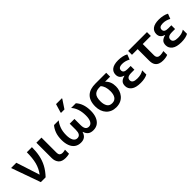

<svg xmlns="http://www.w3.org/2000/svg" viewBox="262 -2060 3355 3355"><g transform="rotate(-45 1939.0 -383.0)"><path d="M312 0C364.7 -56.2 405.8 -111.8 435.1 -168C493.7 -279.8 515.1 -399.4 515.1 -542H389.2C389.2 -446.8 380.4 -364.3 362.8 -295.4C344.7 -226.6 314.9 -164.6 272.9 -109.9H269C261.7 -140.6 237.3 -208 226.1 -245.1L129.9 -542H0L192.9 0Z M801.8 9.8C835.4 9.8 869.1 4.4 892.1 -2V-102.1C869.1 -95.7 849.6 -91.8 822.8 -91.8C802.2 -91.8 785.2 -97.7 771.5 -108.9C757.8 -120.1 751 -142.6 751 -175.8V-542H625V-163.1C625 -112.8 638.7 -71.8 666 -39.1C693.4 -6.3 738.8 9.8 801.8 9.8Z M1383.3 -606 1489.3 -766.1V-775.9H1345.2L1298.3 -619.1V-606ZM1178.2 9.8C1258.3 9.8 1305.2 -25.9 1328.1 -102.1H1333C1356.9 -25.9 1402.8 9.8 1484.4 9.8C1530.3 9.8 1568.8 -2 1599.6 -24.9C1661.6 -70.8 1693.4 -156.2 1693.4 -263.2C1693.4 -390.6 1657.2 -479.5 1600.1 -542H1483.4C1540.5 -479.5 1574.2 -388.7 1574.2 -265.1C1574.2 -157.2 1540.5 -89.8 1474.1 -89.8C1414.1 -89.8 1389.2 -134.8 1389.2 -214.8V-365.2H1272V-214.8C1272 -138.2 1250 -89.8 1188 -89.8C1121.6 -89.8 1086.9 -156.7 1086.9 -266.1C1086.9 -330.1 1096.2 -385.3 1114.3 -431.6C1132.3 -478 1153.3 -514.6 1178.2 -542H1062C1036.1 -514.2 1014.2 -477.1 996.1 -430.7C978 -384.3 969.2 -328.1 969.2 -263.2C969.2 -210 977.1 -162.6 992.7 -121.1C1023.9 -38.6 1086.4 9.8 1178.2 9.8Z M2050.8 9.8C2139.2 9.8 2201.7 -23.4 2243.7 -74.2C2285.6 -124.5 2305.2 -189.9 2305.2 -253.9C2305.2 -336.4 2281.2 -396.5 2228 -446.8H2352.1V-543H2084C1913.1 -543 1799.8 -463.9 1799.8 -262.2C1799.8 -99.6 1899.9 9.8 2050.8 9.8ZM2052.7 -91.8C2007.3 -91.8 1975.6 -107.4 1956.5 -139.2C1937.5 -170.4 1927.7 -211.4 1927.7 -262.2C1927.7 -331.1 1941.4 -378.9 1969.2 -406.2C1997.1 -433.1 2036.1 -446.8 2086.9 -446.8H2117.2C2157.7 -405.3 2177.7 -343.8 2177.7 -261.2C2177.7 -167 2143.6 -91.8 2052.7 -91.8Z M2655.3 9.8C2726.6 9.8 2783.7 -2 2826.2 -25.9V-128.9C2777.3 -98.1 2730.5 -86.9 2666.5 -86.9C2590.3 -86.9 2549.3 -109.9 2549.3 -159.2C2549.3 -208 2583.5 -232.9 2663.6 -232.9H2738.3V-325.2H2662.1C2602.1 -325.2 2563.5 -341.8 2563.5 -390.1C2563.5 -431.2 2591.3 -456.1 2659.2 -456.1C2708 -456.1 2756.3 -442.9 2804.2 -417L2840.3 -509.8C2794.9 -536.6 2723.1 -551.8 2652.3 -551.8C2513.7 -551.8 2443.4 -495.1 2443.4 -402.8C2443.4 -341.8 2475.1 -302.2 2538.6 -285.2V-279.8C2503.9 -272 2475.6 -258.3 2453.6 -238.8C2431.6 -218.8 2420.4 -189 2420.4 -148.9C2420.4 -101.6 2439.9 -63.5 2478.5 -34.2C2517.1 -4.9 2575.7 9.8 2655.3 9.8Z M3209.5 9.8C3256.3 9.8 3299.8 1 3326.7 -11.2V-105C3298.8 -97.2 3268.1 -90.8 3235.4 -90.8C3190.4 -90.8 3158.7 -113.3 3158.7 -168V-446.8H3358.4V-542H2892.6V-446.8H3032.7V-165C3032.7 -119.1 3040.5 -83.5 3056.6 -58.1C3088.4 -7.3 3144.5 9.8 3209.5 9.8Z M3660.6 9.8C3731.9 9.8 3789.1 -2 3831.5 -25.9V-128.9C3782.7 -98.1 3735.8 -86.9 3671.9 -86.9C3595.7 -86.9 3554.7 -109.9 3554.7 -159.2C3554.7 -208 3588.9 -232.9 3668.9 -232.9H3743.7V-325.2H3667.5C3607.4 -325.2 3568.8 -341.8 3568.8 -390.1C3568.8 -431.2 3596.7 -456.1 3664.6 -456.1C3713.4 -456.1 3761.7 -442.9 3809.6 -417L3845.7 -509.8C3800.3 -536.6 3728.5 -551.8 3657.7 -551.8C3519 -551.8 3448.7 -495.1 3448.7 -402.8C3448.7 -341.8 3480.5 -302.2 3543.9 -285.2V-279.8C3509.3 -272 3481 -258.3 3459 -238.8C3437 -218.8 3425.8 -189 3425.8 -148.9C3425.8 -101.6 3445.3 -63.5 3483.9 -34.2C3522.5 -4.9 3581.1 9.8 3660.6 9.8Z"/></g></svg>

Font: Noto Reveo Sans
Style: Regular
Weight: 600
Designer: Monotype Design Team
Foundry: Monotype Imaging Inc.
Version: Version 2.007